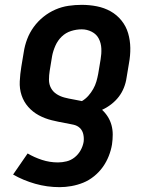

<svg xmlns="http://www.w3.org/2000/svg" viewBox="-20 -548 640 792"><path d="M226 224Q174 224 125 210Q76 196 34 172L94 85Q121 101 153 111.5Q185 122 219 122Q237 122 255 117.5Q273 113 288 101Q303 89 312.5 72Q322 55 325 37Q327 21 323.5 5.5Q320 -10 309.5 -20Q299 -30 283.5 -33.5Q268 -37 252 -40H251Q222 -45 193.5 -52Q165 -59 140 -72.5Q115 -86 96.5 -107Q78 -128 69 -155Q60 -182 61.5 -212.5Q63 -243 68 -273L78 -333Q82 -360 92 -386.5Q102 -413 119 -436.5Q136 -460 159 -478.5Q182 -497 208.5 -508.5Q235 -520 262.5 -524Q290 -528 317 -528Q349 -528 379.5 -522Q410 -516 436 -501.5Q462 -487 481 -463.5Q500 -440 508.5 -411Q517 -382 517.5 -350.5Q518 -319 512 -287L502 -227Q499 -206 491 -186Q483 -166 470 -149Q457 -132 439 -118Q421 -104 401 -95Q415 -82 425 -66Q435 -50 440 -31.5Q445 -13 445 7Q445 27 442 48Q438 72 428.5 96Q419 120 404 141Q389 162 368 179Q347 196 323.5 205.5Q300 215 275 219.5Q250 224 226 224ZM318 -131Q333 -140 344.5 -153Q356 -166 364.5 -181Q373 -196 377.5 -211.5Q382 -227 385 -243L395 -303Q399 -326 398 -348Q397 -370 387.5 -388.5Q378 -407 358.5 -417Q339 -427 317 -427Q295 -427 273 -420Q251 -413 234.5 -397Q218 -381 208.5 -359.5Q199 -338 195 -317L185 -256Q182 -238 182 -219Q182 -200 190.5 -184.5Q199 -169 214 -159.5Q229 -150 246.5 -145.5Q264 -141 282 -138Q300 -135 318 -131Z"/></svg>

Font: Iosevka Etoile
Style: Bold Italic
Weight: 700
Italic angle: -9°
Designer: Belleve Invis
Foundry: Belleve Invis
Version: Version 28.1.0; ttfautohint (v1.8.4)